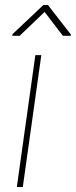

<svg xmlns="http://www.w3.org/2000/svg" viewBox="-20 -749 304 769"><path d="M264.2 -610.4 263.2 -605.5H231.9L158.7 -701.2L58.6 -605.5H29.3L30.3 -612.3L153.8 -729H171.9ZM71.3 0H47.4L121.6 -528.3H145.5Z"/></svg>

Font: Robert Sans Thin
Style: Italic
Weight: 100
Italic angle: -8°
Designer: Christian Robertson (extended by Adam Twardoch)
Foundry: Google
Version: Version 12.135;April 2, 2019;FontCreator 11.5.0.2425 64-bit;